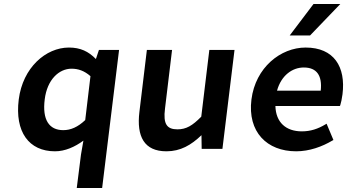

<svg xmlns="http://www.w3.org/2000/svg" viewBox="-20 -739 1724 953"><path d="M253 12C303 12 352 -10 394 -41L382 28L361 194H487L571 -491H471L456 -446C419 -484 379 -503 322 -503C208 -503 93 -404 73 -245C53 -85 123 12 253 12ZM335 -398C368 -398 398 -388 429 -361L403 -143C366 -108 331 -93 294 -93C224 -93 189 -144 202 -246C214 -344 273 -398 335 -398Z M806 12C876 12 929 -19 980 -68L981 0H1084L1144 -491H1019L979 -160C935 -115 904 -97 861 -97C809 -97 789 -122 799 -200L834 -491H709L672 -184C657 -61 696 12 806 12Z M1450 12C1516 12 1579 -11 1631 -42L1635 -44L1601 -125L1596 -122C1558 -99 1521 -87 1478 -87C1400 -87 1349 -131 1347 -213H1667L1669 -217C1673 -229 1677 -249 1680 -271C1697 -407 1638 -503 1497 -503C1373 -503 1248 -404 1228 -245C1208 -84 1305 12 1450 12ZM1488 -404C1553 -404 1580 -363 1572 -289H1355C1376 -365 1431 -404 1488 -404ZM1536 -719 1418 -563H1519L1669 -719Z"/></svg>

Font: Falling Sky
Style: MedObl
Weight: 500
Designer: Paul D. Hunt
Foundry: Adobe Systems Incorporated
Version: Version 1.02